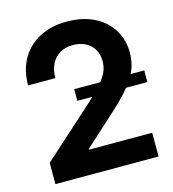

<svg xmlns="http://www.w3.org/2000/svg" viewBox="-110 -829 830 920"><g transform="rotate(-15 305.5 -369.0)"><path d="M51.3 0V-105.5L312.5 -340.8Q347.7 -373.5 372.1 -400.6Q396.5 -427.7 409.4 -453.6Q422.4 -479.5 422.4 -509.3Q422.4 -544.4 407.5 -569.6Q392.6 -594.7 366 -608.4Q339.4 -622.1 303.2 -622.1Q266.6 -622.1 239.5 -606.2Q212.4 -590.3 197.5 -560.8Q182.6 -531.2 182.6 -490.7H47.4Q47.4 -566.4 79.3 -621.8Q111.3 -677.2 168.9 -707.8Q226.6 -738.3 304.2 -738.3Q381.8 -738.3 439.2 -710Q496.6 -681.6 527.8 -631.1Q559.1 -580.6 559.1 -514.6Q559.1 -471.7 543.5 -432.6Q527.8 -393.6 490.7 -349.6Q453.6 -305.7 388.7 -248L249.5 -121.6V-117.7H563V0ZM256.3 -358.4V-416H603.5V-358.4Z"/></g></svg>

Font: Inter Cardless Tabular Bold
Style: Bold
Weight: 700
Designer: Rasmus Andersson
Foundry: rsms
Version: Version 4.000;git-4fc901f